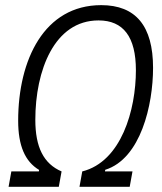

<svg xmlns="http://www.w3.org/2000/svg" viewBox="-20 -723 626 743"><path d="M13.2 0H207.5L218.3 -59.6C148.9 -89.4 116.7 -153.3 116.7 -259.3C116.7 -449.7 189.9 -644 361.3 -644C457.5 -644 505.9 -580.1 505.9 -451.2C505.9 -297.9 449.7 -97.7 298.3 -59.6L287.6 0H481.9L492.7 -59.6H386.2L387.2 -65.9C524.9 -108.9 572.3 -317.9 572.3 -460.4C572.3 -622.6 505.4 -703.1 371.6 -703.1C151.4 -703.1 50.3 -492.2 50.3 -255.9C50.3 -159.2 76.7 -98.1 131.3 -65.4L130.4 -59.6H23.9Z"/></svg>

Font: Cascadia Mono NF Light
Style: Italic
Weight: 300
Italic angle: -10°
Monospace: yes
Designer: Aaron Bell
Foundry: Saja Typeworks
Version: Version 2404.023